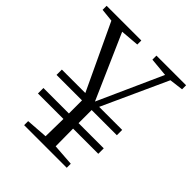

<svg xmlns="http://www.w3.org/2000/svg" viewBox="-200 -822 943 943"><g transform="rotate(45 271.0 -350.5)"><path d="M61 -287H238V-196H61V-158H238L236 -36L123 -28V0H419V-28L306 -36L305 -158H480V-196H305V-287H480V-324H320L475 -664L547 -673V-701H341V-673L438 -664L287 -328L139 -665L236 -673V-701H-5V-673L63 -666L224 -324H61Z"/></g></svg>

Font: Noto Serif KR Light
Style: Regular
Weight: 300
Designer: Ryoko NISHIZUKA 西塚涼子 (kana & ideographs); Frank Grießhammer (Latin, Greek & Cyrillic); Wenlong ZHANG 张文龙 (bopomofo); San
Foundry: Adobe
Version: Version 2.001;hotconv 1.1.0;makeotfexe 2.6.0